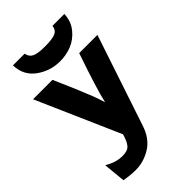

<svg xmlns="http://www.w3.org/2000/svg" viewBox="-253 -754 1006 1006"><g transform="rotate(-45 250.0 -250.5)"><path d="M56 -672H143Q147 -645 169.5 -634Q192 -623 244 -623Q300 -623 323 -633.5Q346 -644 349 -672H437Q435 -619 404 -581.5Q373 -544 332 -528Q291 -512 247 -512Q174 -512 116 -554Q58 -596 56 -672ZM5 -472H149Q207 -341 237 -264Q248 -236 261 -194Q277 -269 347 -472H482L314 31Q290 105 236.5 138Q183 171 124 171Q88 171 40 163L28 40Q32 42 39 45.5Q46 49 49 51Q87 70 126 70Q146 70 160.5 65Q175 60 183.5 48Q192 36 195.5 28Q199 20 205 3V4Q206 1 207 -3.5Q208 -8 208 -10Q204 -18 197 -35Q190 -52 186 -60Z"/></g></svg>

Font: Coval
Style: Black
Weight: 1000
Foundry: Context Ltd
Version: Version 001.000